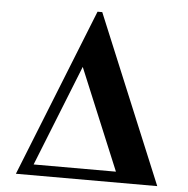

<svg xmlns="http://www.w3.org/2000/svg" viewBox="-53 -799 833 851"><g transform="rotate(5 363.5 -373.5)"><path d="M677.7 0H48.8L346.7 -747.1H367.7ZM489.7 -47.9 302.7 -497.6 123.5 -47.9Z"/></g></svg>

Font: Munson
Style: Bold
Weight: 700
Designer: Paul James MIller
Foundry: High-Logic / Made with FontCreator
Version: Version 2.10;May 5, 2019;FontCreator 11.5.0.2430 64-bit